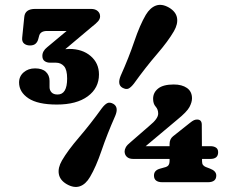

<svg xmlns="http://www.w3.org/2000/svg" viewBox="-20 -736 956 775"><path d="M664.5 -154.5Q664.5 -174.5 678 -185.5L746 -239.5Q756.5 -248 762.8 -250.8Q769 -253.5 775.5 -253.5Q794.5 -253.5 794.5 -232.5L795 -146H829Q843 -146 851.8 -140.2Q860.5 -134.5 860.5 -121.5Q860.5 -94.5 829 -94.5H795.5V-85.5Q795.5 -75 799.5 -70Q803.5 -65 810.5 -62L827.5 -55.5Q853 -46 853 -27.5Q853 -0.5 819 -0.5H635.5Q601.5 -0.5 601.5 -27.5Q601.5 -49 627 -55.5L650 -62Q664.5 -67 664.5 -85.5V-94.5H517.5Q501 -94.5 492 -103Q483 -111.5 483 -125Q483 -132.5 488 -141.8Q493 -151 507.5 -162.5L584.5 -229.5Q618.5 -257 618.5 -277.5Q618.5 -294.5 608.2 -305.8Q598 -317 598 -337.5Q598 -362.5 618.5 -378.8Q639 -395 681.5 -395Q714.5 -395 734.8 -380.8Q755 -366.5 755 -339Q755 -323.5 744.8 -304Q734.5 -284.5 695 -252.5L568 -146H664.5ZM520.5 -398.5Q508 -382.5 498.2 -378.2Q488.5 -374 474 -382Q452.5 -394.5 467 -430Q500 -503.5 522.2 -569.2Q544.5 -635 568.5 -676Q586 -705 609.5 -713.5Q633 -722 662 -705.5Q690 -689 694.5 -664.2Q699 -639.5 682 -610Q658.5 -569.5 613.2 -517Q568 -464.5 520.5 -398.5ZM391 -299Q403.5 -315.5 413.8 -320Q424 -324.5 438 -316.5Q460 -303 445 -268Q412.5 -194.5 390 -128.5Q367.5 -62.5 343.5 -22Q326 8 302.2 16Q278.5 24 249.5 7.5Q222 -8.5 217.5 -33.5Q213 -58.5 230 -88Q253.5 -128.5 299 -181.5Q344.5 -234.5 391 -299ZM379.5 -435.5Q379.5 -380.5 334.2 -347.2Q289 -314 209.5 -314Q132.5 -314 94.8 -339.2Q57 -364.5 57 -403Q57 -428 75.5 -444Q94 -460 121.5 -460Q150.5 -460 165.2 -446Q180 -432 180 -409.5V-384Q180 -372 188 -363.2Q196 -354.5 212.5 -354.5Q251 -354.5 251 -419Q251 -455 238.2 -469Q225.5 -483 205.5 -483H182Q169 -483 160 -489.5Q151 -496 151 -510.5Q151 -530 170.5 -545.5L249 -611H170Q142 -611 137.5 -589.5L134.5 -578.5Q131.5 -566.5 123.5 -559.5Q115.5 -552.5 101 -552.5Q86.5 -552.5 77.2 -560.2Q68 -568 69.5 -583.5L78 -667.5Q81 -700 122 -700H347.5Q364.5 -700 374.2 -691.5Q384 -683 384 -670Q384 -659.5 375.8 -650Q367.5 -640.5 350.5 -627.5L243.5 -537.5Q251 -538.5 259.5 -538.5Q312.5 -538.5 346 -509.8Q379.5 -481 379.5 -435.5Z"/></svg>

Font: Fraunces 9pt SuperSoft
Style: Bold
Weight: 700
Version: Version 1.000;[b76b70a41]